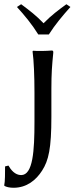

<svg xmlns="http://www.w3.org/2000/svg" viewBox="-61 -672 353 908"><path d="M182 -251C182 -326 185 -362 191 -423C191 -432 190 -433 182 -433C159 -431 116 -430 95 -432L93 -429C99 -386 102 -310 102 -235V-96C102 41 95 156 39 156C10 156 -10 131 -21 111L-37 115C-37 142 -37 189 -41 204L-40 207C-32 212 -16 216 3 216C66 216 110 179 138 135C169 87 182 30 182 -120ZM120 -509H170C199 -555 237 -600 272 -639L253 -652C216 -625 182 -600 145 -562C111 -598 78 -623 39 -652L19 -639C54 -601 91 -556 120 -509Z"/></svg>

Font: Libertinus Sans
Style: Regular
Weight: 400
Designer: Philipp H. Poll, Khaled Hosny
Foundry: Caleb Maclennan
Version: Version 7.050;RELEASE